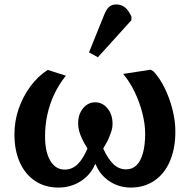

<svg xmlns="http://www.w3.org/2000/svg" viewBox="-20 -831 855 865"><path d="M244 14Q183 14 138.5 -15.5Q94 -45 69.5 -99Q45 -153 45 -226Q45 -285 64 -340.5Q83 -396 117 -442Q151 -488 195 -516L277 -490Q246 -452 225 -407.5Q204 -363 193.5 -315.5Q183 -268 183 -217Q183 -147 206.5 -107Q230 -67 272 -67Q305 -67 330 -91.5Q355 -116 374 -162Q359 -186 350 -205Q341 -224 336.5 -241Q332 -258 332 -274Q332 -316 354 -343Q376 -370 409 -370Q442 -370 464.5 -342.5Q487 -315 487 -274Q487 -265 485.5 -255Q484 -245 480 -234.5Q476 -224 471.5 -212Q467 -200 460 -188Q453 -176 445 -162Q465 -117 490 -92.5Q515 -68 548 -68Q576 -68 595 -86.5Q614 -105 624 -141.5Q634 -178 634 -228Q634 -272 621.5 -321Q609 -370 587 -416Q565 -462 535 -498L659 -517L672 -509Q700 -479 722 -434Q744 -389 757 -338Q770 -287 770 -238Q770 -162 745.5 -105Q721 -48 675.5 -17Q630 14 569 14Q516 14 473 -14.5Q430 -43 411 -91H408Q396 -60 371 -36Q346 -12 313.5 1Q281 14 244 14ZM421 -573 381 -595 448 -761Q459 -789 471.5 -800Q484 -811 504 -811Q526 -811 542.5 -798Q559 -785 572 -757V-740Z"/></svg>

Font: Literata 18pt SemiBold
Style: Regular
Weight: 600
Designer: Latin by Veronika Burian and Jose Scaglione. Greek by Irene Vlachou. Cyrillic by Vera Evstafieva.
Foundry: TypeTogether
Version: Version 3.103;gftools[0.9.29]